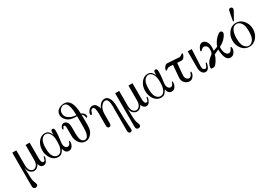

<svg xmlns="http://www.w3.org/2000/svg" viewBox="34 -1796 4444 3145"><g transform="rotate(-30 2256.0 -223.0)"><path d="M42 200.2V-430.2H118.2V-152.8Q118.2 -110.8 127.7 -81.3Q137.2 -51.8 152.1 -38.8Q167 -25.9 179.9 -21Q192.9 -16.1 206.1 -16.1Q233.9 -16.1 258.1 -39.6Q282.2 -63 290 -106Q293.9 -126 293.9 -166V-430.2H370.1V-134.8Q370.1 -43 412.1 -43Q431.2 -43 439 -62.5Q446.8 -82 450.4 -101.6Q454.1 -121.1 460 -121.1Q469.7 -121.1 470.2 -103Q470.2 -73.2 446.5 -31.7Q422.9 9.8 381.8 9.8Q327.6 9.8 305.2 -61H304.2Q267.1 9.8 206.1 9.8Q168 9.8 134 -21Q100.1 -51.8 92.8 -120.1H91.8Q93.8 -73.2 95 -19.5Q96.2 34.2 96.7 53.7Q97.2 73.2 100.1 100.6Q103 127.9 109.6 147.9Q116.2 168 127.9 198.2Q132.8 210.4 132.8 220.2Q132.8 237.3 118.9 248Q105 258.8 88.9 258.8Q69.8 258.8 55.9 246.1Q42 233.4 42 200.2Z M485.8 -216.8Q485.8 -307.6 535.9 -373.8Q585.9 -439.9 659.7 -439.9Q685.5 -439.9 705.8 -430.9Q726.1 -421.9 739.5 -405Q752.9 -388.2 759.3 -376Q765.6 -363.8 773.9 -345.2Q772.9 -364.3 772.9 -393.1Q772.9 -438 804.7 -438Q837.9 -438 837.9 -387.2V-357.9Q836.9 -297.9 827.4 -235.4Q817.9 -172.9 817.9 -157.2Q817.9 -105.5 836.9 -82.8Q856 -60.1 879.9 -60.1Q898.9 -60.1 911.4 -73Q923.8 -85.9 928.7 -98.1Q931.6 -105 933.8 -114.5Q936 -124 939 -127.9Q941.9 -131.8 948.7 -134.8Q954.6 -117.7 955.1 -105Q955.1 -64.9 930.4 -27.6Q905.8 9.8 862.8 9.8Q795.9 9.8 776.9 -78.1Q764.6 -57.1 759.3 -48.6Q753.9 -40 738.8 -22.5Q723.6 -4.9 704.3 2.4Q685.1 9.8 659.7 9.8Q585.4 9.8 535.6 -57.1Q485.8 -124 485.8 -216.8ZM551.8 -215.8Q551.8 -109.9 584.2 -63.5Q616.7 -17.1 663.1 -17.1Q710 -17.1 735.4 -56.2Q760.7 -95.2 768.1 -152.8Q772 -182.6 772 -227.1Q772 -273.9 763.4 -314.5Q754.9 -355 728.8 -387.5Q702.6 -419.9 661.6 -419.9Q618.7 -419.9 585.2 -374.3Q551.8 -328.6 551.8 -215.8Z M945.3 -359.9Q945.3 -382.8 964.8 -406Q984.4 -429.2 1015.6 -429.2Q1059.6 -429.2 1082.5 -381.8Q1095.7 -356 1095.7 -298.8V-208Q1095.7 -181.2 1096.2 -165Q1096.7 -148.9 1100.6 -116.9Q1104.5 -85 1112.5 -65.9Q1120.6 -46.9 1137 -31.5Q1153.3 -16.1 1177.7 -16.1Q1260.7 -16.1 1260.7 -206.1V-373Q1260.7 -401.9 1259.8 -417H1231.4Q1124.5 -417 1072.5 -468Q1020.5 -519 1020.5 -579.1Q1020.5 -635.3 1067.1 -670.2Q1113.8 -705.1 1176.8 -705.1Q1328.6 -705.1 1334.5 -423.8Q1403.3 -395 1403.3 -339.8Q1403.3 -318.8 1384.8 -318.8H1378.4Q1376.5 -325.7 1374.5 -337.4Q1372.6 -349.1 1371.1 -354.5Q1369.6 -359.9 1365.5 -368.4Q1361.3 -377 1354.5 -385Q1347.7 -393.1 1335.4 -402.8Q1336.4 -368.7 1336.4 -301.8V-204.1Q1336.4 -128.9 1311.5 -79.1Q1292.5 -42 1258.1 -15.4Q1223.6 11.2 1177.7 11.2Q1114.7 11.2 1073.2 -36.4Q1031.7 -84 1022.5 -146Q1019.5 -165 1019.5 -203.1V-335Q1019.5 -386.7 994.6 -388.2Q979.5 -387.2 971.4 -365Q963.4 -342.8 961.4 -341.8Q955.6 -338.9 950.4 -343.8Q945.3 -348.6 945.3 -359.9ZM1066.4 -581.1Q1066.4 -524.9 1108.4 -490.5Q1150.4 -456.1 1203.6 -444.8Q1221.7 -440.9 1259.8 -437Q1258.8 -491.2 1254.2 -532.2Q1249.5 -573.2 1239 -610.1Q1228.5 -647 1208.5 -666.5Q1188.5 -686 1160.6 -686Q1127.4 -686 1096.9 -657.5Q1066.4 -628.9 1066.4 -581.1Z M1459 -336.9Q1459 -365.7 1487.5 -402.8Q1516.1 -439.9 1559.1 -439.9Q1584 -439.9 1603.5 -428.5Q1623 -417 1634.5 -395.5Q1646 -374 1650.6 -362.5Q1655.3 -351.1 1661.1 -331.1Q1682.1 -382.8 1715.6 -411.4Q1749 -439.9 1788.1 -439.9Q1839.8 -439.9 1869.6 -390.9Q1899.4 -341.8 1903.3 -250V-195.8Q1904.3 -71.8 1909.2 19.5Q1914.1 110.8 1918.2 153.8Q1922.4 196.8 1922.4 208Q1922.4 231 1910.9 240.5Q1899.4 250 1886.2 250Q1847.2 250 1847.2 193.8V-219.2Q1847.2 -222.2 1847.7 -235.6Q1848.1 -249 1848.1 -258.8Q1848.1 -407.7 1784.2 -408.2Q1742.2 -408.2 1704.1 -356.7Q1666 -305.2 1666 -214.8V-53.2Q1666 2.9 1628.2 2.9Q1590.3 2.9 1590.3 -48.8V-274.9Q1590.3 -402.8 1545.4 -402.8Q1527.3 -402.8 1516.4 -389.4Q1505.4 -376 1501.2 -360.1Q1497.1 -344.2 1490.7 -330.6Q1484.4 -316.9 1475.1 -316.9Q1469.2 -316.9 1464.1 -322.5Q1459 -328.1 1459 -336.9Z M1987.8 200.2V-430.2H2064V-152.8Q2064 -110.8 2073.5 -81.3Q2083 -51.8 2097.9 -38.8Q2112.8 -25.9 2125.7 -21Q2138.7 -16.1 2151.9 -16.1Q2179.7 -16.1 2203.9 -39.6Q2228 -63 2235.8 -106Q2239.7 -126 2239.7 -166V-430.2H2315.9V-134.8Q2315.9 -43 2357.9 -43Q2377 -43 2384.8 -62.5Q2392.6 -82 2396.2 -101.6Q2399.9 -121.1 2405.8 -121.1Q2415.5 -121.1 2416 -103Q2416 -73.2 2392.3 -31.7Q2368.7 9.8 2327.6 9.8Q2273.4 9.8 2251 -61H2250Q2212.9 9.8 2151.9 9.8Q2113.8 9.8 2079.8 -21Q2045.9 -51.8 2038.6 -120.1H2037.6Q2039.6 -73.2 2040.8 -19.5Q2042 34.2 2042.5 53.7Q2043 73.2 2045.9 100.6Q2048.8 127.9 2055.4 147.9Q2062 168 2073.7 198.2Q2078.6 210.4 2078.6 220.2Q2078.6 237.3 2064.7 248Q2050.8 258.8 2034.7 258.8Q2015.6 258.8 2001.7 246.1Q1987.8 233.4 1987.8 200.2Z M2431.6 -216.8Q2431.6 -307.6 2481.7 -373.8Q2531.7 -439.9 2605.5 -439.9Q2631.3 -439.9 2651.6 -430.9Q2671.9 -421.9 2685.3 -405Q2698.7 -388.2 2705.1 -376Q2711.4 -363.8 2719.7 -345.2Q2718.8 -364.3 2718.8 -393.1Q2718.8 -438 2750.5 -438Q2783.7 -438 2783.7 -387.2V-357.9Q2782.7 -297.9 2773.2 -235.4Q2763.7 -172.9 2763.7 -157.2Q2763.7 -105.5 2782.7 -82.8Q2801.8 -60.1 2825.7 -60.1Q2844.7 -60.1 2857.2 -73Q2869.6 -85.9 2874.5 -98.1Q2877.4 -105 2879.6 -114.5Q2881.8 -124 2884.8 -127.9Q2887.7 -131.8 2894.5 -134.8Q2900.4 -117.7 2900.9 -105Q2900.9 -64.9 2876.2 -27.6Q2851.6 9.8 2808.6 9.8Q2741.7 9.8 2722.7 -78.1Q2710.4 -57.1 2705.1 -48.6Q2699.7 -40 2684.6 -22.5Q2669.4 -4.9 2650.1 2.4Q2630.9 9.8 2605.5 9.8Q2531.2 9.8 2481.4 -57.1Q2431.6 -124 2431.6 -216.8ZM2497.6 -215.8Q2497.6 -109.9 2530 -63.5Q2562.5 -17.1 2608.9 -17.1Q2655.8 -17.1 2681.2 -56.2Q2706.5 -95.2 2713.9 -152.8Q2717.8 -182.6 2717.8 -227.1Q2717.8 -273.9 2709.2 -314.5Q2700.7 -355 2674.6 -387.5Q2648.4 -419.9 2607.4 -419.9Q2564.5 -419.9 2531 -374.3Q2497.6 -328.6 2497.6 -215.8Z M2893.6 -341.8Q2893.6 -348.6 2899.9 -367.9Q2906.2 -387.2 2926.3 -408.2Q2946.3 -429.2 2972.2 -429.2Q2983.4 -429.2 3082.3 -422.1Q3181.2 -415 3192.4 -415Q3217.3 -415 3236.3 -431.6Q3255.4 -448.2 3262.2 -448.2Q3272 -448.2 3272.5 -436Q3272.5 -418 3251.5 -383.5Q3230.5 -349.1 3194.3 -349.1Q3193.4 -349.1 3117.2 -354Q3097.2 -162.1 3097.2 -123Q3097.2 -81.1 3117.2 -59.1Q3137.2 -37.1 3160.2 -37.1Q3180.2 -37.1 3194.3 -49.6Q3208.5 -62 3213.4 -77.4Q3218.3 -92.8 3224.4 -105.5Q3230.5 -118.2 3235.4 -118.2Q3245.1 -118.2 3245.1 -99.1Q3245.1 -65.9 3216.8 -27.3Q3188.5 11.2 3142.1 11.2Q3099.1 11.2 3060.3 -23.9Q3021.5 -59.1 3021.5 -121.1Q3021.5 -135.3 3041.5 -359.9Q3023.4 -360.8 3001 -362.3Q2978.5 -363.8 2972.2 -363.8Q2949.2 -363.8 2929.7 -347.4Q2910.2 -331.1 2903.3 -331.1Q2893.6 -330.6 2893.6 -341.8Z M3359.9 -127.9V-430.2H3436L3421.9 -123Q3421.9 -121.1 3421.4 -116.5Q3420.9 -111.8 3420.9 -108.9Q3420.9 -70.8 3435.8 -54.4Q3450.7 -38.1 3466.8 -38.1Q3491.7 -38.1 3504.9 -77.1Q3518.1 -116.2 3522 -119.1Q3527.8 -123 3532.2 -119.1Q3536.6 -115.2 3536.6 -106.9Q3536.6 -101.1 3532.2 -84.5Q3527.8 -67.9 3518.8 -45.4Q3509.8 -22.9 3491.2 -6.6Q3472.7 9.8 3449.7 9.8Q3409.7 9.8 3387.2 -21.7Q3364.7 -53.2 3360.8 -90.8Q3359.9 -103 3359.9 -127.9Z M3543.5 -333Q3543.5 -353 3570.1 -396.5Q3596.7 -439.9 3639.6 -439.9Q3676.8 -439.9 3707.8 -402.6Q3738.8 -365.2 3738.8 -285.2Q3738.8 -265.1 3734.9 -225.1L3815.9 -254.9Q3845.7 -336.9 3899.2 -389.9Q3952.6 -442.9 3980.5 -442.9Q3994.6 -442.9 4006.1 -431.9Q4017.6 -420.9 4017.6 -404.8Q4017.6 -374 3973.1 -320.6Q3928.7 -267.1 3854.5 -230Q3852.5 -210 3852.5 -200.2Q3852.5 -150.4 3873 -108.6Q3893.6 -66.9 3928.7 -66.9Q3954.6 -66.9 3970.2 -85.4Q3985.8 -104 3992.7 -122.1Q3999.5 -140.1 4004.9 -140.1Q4006.8 -140.1 4010.3 -138.2Q4013.7 -136.2 4017.1 -128.2Q4020.5 -120.1 4020.5 -107.9Q4020.5 -67.9 3992.7 -29.1Q3964.8 9.8 3917.5 9.8Q3816.4 9.8 3807.6 -206.1L3720.7 -166Q3705.6 -109.9 3670.7 -55.4Q3635.7 -1 3611.8 7.8Q3604 10.7 3586.9 11.2Q3564 11.2 3555.4 7.1Q3546.9 2.9 3546.9 -12.2Q3546.9 -45.4 3571.8 -90.8Q3596.7 -136.2 3654.8 -179.2Q3655.8 -179.2 3660.6 -183.1Q3665.5 -187 3667 -188Q3668.5 -189 3673.1 -194.1Q3677.7 -199.2 3679.7 -203.1Q3681.6 -207 3684.6 -214.6Q3687.5 -222.2 3689.2 -230.5Q3690.9 -238.8 3691.9 -251Q3692.9 -263.2 3692.9 -277.8Q3692.9 -321.8 3671.9 -342.8Q3650.9 -363.8 3626.5 -363.8Q3607.4 -363.8 3593 -353.3Q3578.6 -342.8 3569.6 -332.3Q3560.5 -321.8 3555.7 -320.8Q3549.8 -319.8 3546.6 -323.5Q3543.5 -327.1 3543.5 -333Z M4469.7 -214.8Q4469.7 -119.6 4413.6 -54.2Q4357.4 11.2 4276.4 11.2Q4192.4 11.2 4137.5 -56.4Q4082.5 -124 4082.5 -215.1Q4082.5 -306.2 4137 -373.5Q4191.4 -440.9 4275.4 -440.9Q4359.4 -440.9 4414.6 -373Q4469.7 -305.2 4469.7 -214.8ZM4158.7 -214.8Q4158.7 -105 4193.6 -56.9Q4228.5 -8.8 4276.4 -8.8Q4321.3 -8.8 4357.4 -55.9Q4393.6 -103 4393.6 -215.1Q4393.6 -327.1 4357.4 -374Q4321.3 -420.9 4276.4 -420.9Q4217.3 -420.9 4188 -362.8Q4158.7 -304.7 4158.7 -214.8ZM4248.5 -484.9Q4248.5 -486.8 4256.1 -530Q4263.7 -573.2 4273.2 -620.1Q4282.7 -667 4285.6 -674.8Q4295.4 -698.7 4318.4 -699.2Q4333.5 -699.2 4345.5 -688.7Q4357.4 -678.2 4357.4 -662.1Q4357.4 -647.9 4330.6 -600.1Q4325.7 -591.3 4312.5 -568.8Q4283.7 -518.1 4262.7 -480Z"/></g></svg>

Font: CMU Serif Upright Italic
Style: UprightItalic
Weight: 500
Version: Version 0.7.0